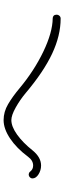

<svg xmlns="http://www.w3.org/2000/svg" viewBox="326 -908 349 1040"><g transform="rotate(-90 500.0 -387.5)"><path d="M517 -422Q480 -453 438 -476.5Q396 -500 370 -500Q335 -500 291.5 -469Q248 -438 205 -384Q168 -339 124 -339Q98 -339 76 -353Q54 -367 54 -386Q54 -393 59.5 -399Q65 -405 73 -406Q86 -406 92 -397Q104 -382 124 -382Q151 -382 171 -409Q218 -472 270.5 -507Q323 -542 370 -542Q415 -542 456.5 -517.5Q498 -493 542 -456Q638 -376 741.5 -326.5Q845 -277 921 -276Q930 -276 935.5 -270.5Q941 -265 941 -254Q941 -246 935 -239.5Q929 -233 920 -233Q828 -233 730 -279Q632 -325 517 -422Z"/></g></svg>

Font: Tsukimi Rounded Light
Style: Regular
Weight: 300
Designer: Takashi Funayama
Foundry: Takashi Funayama
Version: Version 1.032; ttfautohint (v1.8.3)